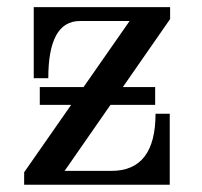

<svg xmlns="http://www.w3.org/2000/svg" viewBox="-20 -508 555 528"><path d="M446.8 0H46.4V-34.2L336.4 -450.2H199.7Q112.8 -450.2 112.8 -293H72.8V-488.3H447.8V-455.6L157.7 -38.1H286.6Q407.7 -38.1 407.7 -195.3H446.8ZM406.7 -219.7H89.4V-268.6H406.7Z"/></svg>

Font: Munson
Style: Regular
Weight: 400
Designer: Paul James MIller
Foundry: High-Logic / Made with FontCreator
Version: Version 2.10;May 5, 2019;FontCreator 11.5.0.2430 64-bit